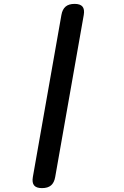

<svg xmlns="http://www.w3.org/2000/svg" viewBox="-20 -834 640 988"><path d="M149 77 296 -757Q301 -786 317.5 -800Q334 -814 364 -814Q393 -814 404.5 -800Q416 -786 411 -757L264 77Q259 106 242.5 120Q226 134 196 134Q167 134 155.5 120Q144 106 149 77Z"/></svg>

Font: Maple Mono SemiBold
Style: Italic
Weight: 600
Italic angle: -10°
Monospace: yes
Designer: subframe7536
Version: Version 7.000